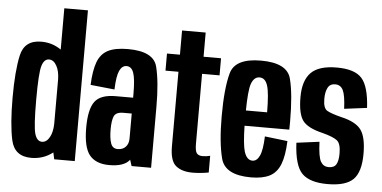

<svg xmlns="http://www.w3.org/2000/svg" viewBox="-53 -887 1982 996"><g transform="rotate(5 938.5 -389.0)"><path d="M259.5 0 252 -35Q203 3 140 3Q52.5 3 34.5 -79Q16.5 -161 16.5 -300Q16.5 -439 34.5 -520.5Q52.5 -602 140 -602Q197.5 -602 243.5 -570V-785H366.5V0ZM243.5 -183V-416Q242.5 -458 228 -484.5Q212.5 -513.5 188 -513.5Q162 -513.5 150.8 -476Q139.5 -438.5 139.5 -299.5Q139.5 -159.5 150.8 -122.2Q162 -85 188 -85Q212.5 -85 228 -114Q242.5 -140 243.5 -183Z M662.5 0 652 -32.5Q651.5 -31.5 651 -30.5Q622.5 5 546.5 5Q476.5 5 443.5 -35.5Q410.5 -76 410.5 -178Q410.5 -273 439.8 -313.5Q469 -354 549 -354H639.5V-375.5Q639.5 -451 628.5 -482.8Q617.5 -514.5 591.5 -514.5Q568 -514.5 554.8 -485.8Q541.5 -457 539.5 -388L414 -401Q417 -475 433.2 -519.5Q449.5 -564 487 -583.5Q524.5 -603 591 -603Q724.5 -603 744.2 -525.5Q764 -448 764 -318V0ZM639.5 -142V-271.5H595.5Q557.5 -271.5 547.5 -249Q537.5 -226.5 537.5 -179.5Q537.5 -134 546.8 -107.8Q556 -81.5 582.5 -81.5Q609 -81.5 624.2 -97.8Q639.5 -114 639.5 -142Z M980 6.5Q924.5 6.5 893.2 -19.2Q862 -45 862 -120V-508.5H794.5V-597.5H862V-723.5H985V-597.5H1076V-508.5H985V-145Q985 -105.5 994.8 -94.5Q1004.5 -83.5 1024 -83.5Q1044 -83.5 1064 -88.5V-1.5Q1019.5 6.5 980 6.5Z M1284.5 4.5Q1149 4.5 1127.2 -78.8Q1105.5 -162 1105.5 -298Q1105.5 -444 1127.5 -523.8Q1149.5 -603.5 1284 -603.5Q1420 -603.5 1440.8 -524Q1461.5 -444.5 1461.5 -301Q1461.5 -278 1461 -259.5H1228Q1230 -162.5 1241 -126Q1254.5 -82.5 1284.5 -82.5Q1307.5 -82.5 1321.5 -112.5Q1335.5 -142.5 1338 -213.5L1456.5 -199.5Q1453.5 -122 1435.8 -77.5Q1418 -33 1381 -14.2Q1344 4.5 1284.5 4.5ZM1228 -339H1338.5Q1338 -441.5 1326 -477.5Q1314 -516 1284 -516Q1254.5 -516 1241 -477Q1229.5 -443.5 1228 -339Z M1682.5 4.5Q1590.5 4.5 1550 -35.8Q1509.5 -76 1503.5 -195L1622.5 -210.5Q1625.5 -131.5 1639.8 -107.5Q1654 -83.5 1681 -83.5Q1709.5 -83.5 1720.5 -102.2Q1731.5 -121 1731.5 -159Q1731.5 -210.5 1711 -226.5Q1690.5 -242.5 1635.5 -257Q1556 -275.5 1530 -311Q1504 -346.5 1504 -433.5Q1504 -519 1544.5 -560.5Q1585 -602 1679 -602Q1772.5 -602 1809.8 -559.8Q1847 -517.5 1853 -407L1735 -392Q1732 -462 1719.2 -488.2Q1706.5 -514.5 1678 -514.5Q1651 -514.5 1639.5 -492.5Q1628 -470.5 1628 -434.5Q1628 -386 1649 -373.8Q1670 -361.5 1723.5 -348Q1800.5 -330.5 1828 -292.5Q1855.5 -254.5 1855.5 -168.5Q1855.5 -73 1816.2 -34.2Q1777 4.5 1682.5 4.5Z"/></g></svg>

Font: Anybody Condensed SemiBold
Style: Regular
Weight: 600
Width: 3
Designer: Tyler Finck
Foundry: Etcetera Type Company
Version: Version 1.010; ttfautohint (v1.8.3) -l 8 -r 50 -G 200 -x 14 